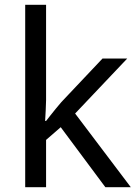

<svg xmlns="http://www.w3.org/2000/svg" viewBox="-20 -780 574 800"><path d="M172 -363Q172 -347 170.5 -321Q169 -295 168 -276H172Q178 -284 190 -299Q202 -314 214.5 -329.5Q227 -345 236 -355L407 -536H510L293 -307L525 0H419L233 -250L172 -197V0H85V-760H172Z"/></svg>

Font: ukorean15
Style: Book
Weight: 400
Designer: Jelle Bosma - Monotype Design Team
Foundry: Monotype Imaging Inc.
Version: Version 2.003